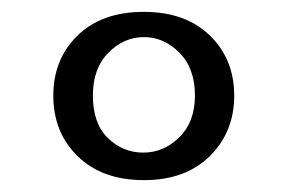

<svg xmlns="http://www.w3.org/2000/svg" viewBox="-20 -757 490 327"><path d="M138.2 -594.2Q138.2 -546.9 163.6 -522Q189 -497.1 224.1 -497.1Q258.8 -497.1 285.4 -523.2Q312 -549.3 312 -594.2Q312 -640.6 285.6 -667.2Q259.3 -693.8 225.1 -693.8Q190.9 -693.8 164.6 -667.2Q138.2 -640.6 138.2 -594.2ZM70.8 -594.2Q70.8 -656.2 112.1 -696.5Q153.3 -736.8 225.1 -736.8Q295.9 -736.8 337.4 -696.5Q378.9 -656.2 378.9 -594.2Q378.9 -532.2 337.4 -491.2Q295.9 -450.2 225.1 -450.2Q154.3 -450.2 112.5 -490.7Q70.8 -531.2 70.8 -594.2Z"/></svg>

Font: Trocchi
Style: Regular
Weight: 400
Designer: vernon adams
Version: Version 1.0; ttfautohint (v0.8) -l 6 -r 50 -G 100